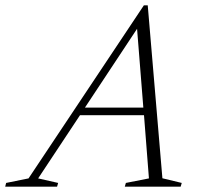

<svg xmlns="http://www.w3.org/2000/svg" viewBox="-82 -700 752 720"><path d="M527 -31.5 599.5 -14 595.5 0H386L390 -14L476.5 -31L458 -268H218L61 -31L136 -14L132 0H-62.5L-59 -14L25 -31L457.5 -680H472ZM236.5 -296.5H455.5L432 -592Z"/></svg>

Font: Newsreader Text Light
Style: Italic
Weight: 300
Italic angle: -17°
Designer: Hugues Gentile
Foundry: Production Type
Version: Version 1.001